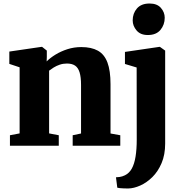

<svg xmlns="http://www.w3.org/2000/svg" viewBox="-20 -828 1037 1091"><path d="M91.5 -70V-445.5L33 -465V-535L214 -561.5H219.5L246 -540.5V-504L245 -479Q265.5 -499.5 295.8 -518Q326 -536.5 363.2 -548.5Q400.5 -560.5 442 -560.5Q499.5 -560.5 536.2 -540Q573 -519.5 590.5 -473Q608 -426.5 608 -349.5V-69.5L663.5 -59.5V0H393V-59.5L440.5 -69.5V-345.5Q440.5 -390 432.2 -416.8Q424 -443.5 406.5 -455.2Q389 -467 360.5 -467Q338.5 -467 319.5 -460.5Q300.5 -454 285.2 -444.5Q270 -435 259 -426.5V-70L314 -59.5V0H36.5V-59.5ZM708.5 243Q695.5 243 682.8 242.5Q670 242 660.5 241Q651 240 646.5 238.5L639 179.5Q646 179.5 660.2 177.5Q674.5 175.5 690 168Q714.5 156 729 129.8Q743.5 103.5 750.2 62.2Q757 21 757 -35.5L756.5 -444.5L690 -464.5V-533L884.5 -561.5H889L918.5 -540.5V-12Q918.5 51 898.2 98.8Q878 146.5 845.8 178.2Q813.5 210 777 226.2Q740.5 242.5 708.5 243ZM819.5 -629Q778 -629 756 -655Q734 -681 734 -712Q734 -752 758.2 -780Q782.5 -808 829.5 -808H830.5Q872.5 -808 894.2 -783.2Q916 -758.5 916 -727Q916 -687.5 891.8 -658.2Q867.5 -629 820.5 -629Z"/></svg>

Font: Merriweather 36pt Black
Style: Regular
Weight: 900
Version: Version 2.100